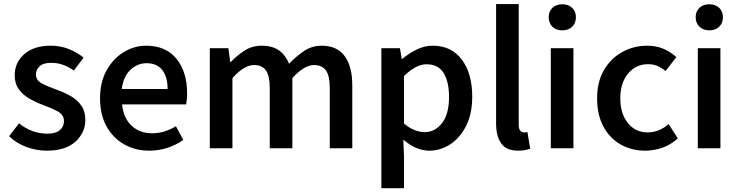

<svg xmlns="http://www.w3.org/2000/svg" viewBox="-20 -749 3737 970"><path d="M216.3 12.2Q163.1 12.2 112.5 -6.8Q62 -25.9 25.9 -61L76.2 -126Q140.6 -73.7 219.7 -73.7Q261.7 -73.7 282.5 -91.8Q303.2 -109.9 303.2 -137.2Q303.2 -169.4 270.8 -186.8Q238.3 -204.1 195.8 -219.2Q159.2 -232.9 126.7 -252Q94.2 -271 74.2 -299.3Q54.2 -327.6 54.2 -368.2Q54.2 -432.6 102.5 -475.3Q150.9 -518.1 235.8 -518.1Q287.1 -518.1 329.3 -500.7Q371.6 -483.4 402.3 -457.5L353 -392.6Q298.8 -431.6 238.8 -431.6Q198.7 -431.6 180.2 -414.3Q161.6 -397 161.6 -373.5Q161.6 -344.2 188.5 -329.1Q215.3 -314 262.2 -297.4Q301.3 -283.7 335.2 -264.9Q369.1 -246.1 390.1 -216.8Q411.1 -187.5 411.1 -143.1Q411.1 -78.6 361.1 -33.2Q311 12.2 216.3 12.2Z M733.4 12.2Q664.1 12.2 607.9 -19.3Q551.8 -50.8 518.6 -109.9Q485.4 -168.9 485.4 -252.4Q485.4 -334.5 518.8 -394Q552.2 -453.6 605.5 -485.8Q658.7 -518.1 717.8 -518.1Q818.8 -518.1 872.1 -451.4Q925.3 -384.8 925.3 -277.8Q925.3 -261.7 923.8 -246.6Q922.4 -231.4 920.4 -221.7H596.7Q603.5 -152.8 644.5 -114.3Q685.5 -75.7 748 -75.7Q781.7 -75.7 811.3 -85Q840.8 -94.2 868.7 -111.3L906.2 -42Q870.1 -16.6 826.2 -2.2Q782.2 12.2 733.4 12.2ZM595.2 -299.3H826.7Q826.7 -360.8 799.8 -395.3Q772.9 -429.7 720.2 -429.7Q674.3 -429.7 638.7 -396Q603 -362.3 595.2 -299.3Z M1040 0V-505.4H1133.8L1143.1 -435.5H1145.5Q1178.2 -469.7 1216.3 -493.9Q1254.4 -518.1 1301.8 -518.1Q1356.9 -518.1 1390.4 -493.7Q1423.8 -469.2 1440.4 -426.8Q1477.1 -465.3 1516.6 -491.7Q1556.2 -518.1 1604 -518.1Q1683.1 -518.1 1721.4 -465.6Q1759.8 -413.1 1759.8 -317.4V0H1646V-303.2Q1646 -366.2 1626.5 -393.3Q1606.9 -420.4 1565.9 -420.4Q1517.1 -420.4 1457 -354.5V0H1342.8V-303.2Q1342.8 -366.2 1323.5 -393.3Q1304.2 -420.4 1263.2 -420.4Q1213.4 -420.4 1154.3 -354.5V0Z M1906.7 201.7V-505.4H2000.5L2009.8 -451.2H2012.2Q2044.4 -478.5 2084.2 -498.3Q2124 -518.1 2166 -518.1Q2260.7 -518.1 2313.2 -447.8Q2365.7 -377.4 2365.7 -260.7Q2365.7 -174.3 2335 -113.3Q2304.2 -52.2 2254.6 -20Q2205.1 12.2 2148.9 12.2Q2115.2 12.2 2082 -2.2Q2048.8 -16.6 2017.6 -43.5L2021 41V201.7ZM2125.5 -81.5Q2177.7 -81.5 2213.1 -127Q2248.5 -172.4 2248.5 -259.3Q2248.5 -335.9 2221.4 -380.1Q2194.3 -424.3 2134.8 -424.3Q2081.5 -424.3 2021 -364.7V-125Q2049.3 -101.1 2075.9 -91.3Q2102.5 -81.5 2125.5 -81.5Z M2598.1 12.2Q2537.6 12.2 2512 -24.7Q2486.3 -61.5 2486.3 -126V-728.5H2600.6V-120.1Q2600.6 -97.2 2608.6 -88.6Q2616.7 -80.1 2626.5 -80.1Q2630.4 -80.1 2634.3 -80.3Q2638.2 -80.6 2644.5 -82L2658.7 2Q2647.9 6.3 2632.8 9.3Q2617.7 12.2 2598.1 12.2Z M2762.7 0V-505.4H2877V0ZM2820.8 -595.7Q2790 -595.7 2771 -614Q2752 -632.3 2752 -662.6Q2752 -691.4 2771 -709.5Q2790 -727.5 2820.8 -727.5Q2851.6 -727.5 2870.6 -709.5Q2889.6 -691.4 2889.6 -662.6Q2889.6 -632.3 2870.6 -614Q2851.6 -595.7 2820.8 -595.7Z M3239.7 12.2Q3170.9 12.2 3116 -18.8Q3061 -49.8 3028.8 -109.1Q2996.6 -168.5 2996.6 -252.4Q2996.6 -336.4 3031.7 -395.8Q3066.9 -455.1 3124.5 -486.6Q3182.1 -518.1 3249 -518.1Q3297.4 -518.1 3333.5 -501.7Q3369.6 -485.4 3397 -460.4L3342.3 -390.1Q3301.8 -424.8 3254.9 -424.8Q3192.4 -424.8 3153.1 -377.4Q3113.8 -330.1 3113.8 -252.4Q3113.8 -174.8 3152.1 -127.4Q3190.4 -80.1 3251.5 -80.1Q3282.7 -80.1 3309.6 -91.6Q3336.4 -103 3357.9 -122.1L3404.3 -49.8Q3369.1 -17.6 3326.2 -2.7Q3283.2 12.2 3239.7 12.2Z M3505.4 0V-505.4H3619.6V0ZM3563.5 -595.7Q3532.7 -595.7 3513.7 -614Q3494.6 -632.3 3494.6 -662.6Q3494.6 -691.4 3513.7 -709.5Q3532.7 -727.5 3563.5 -727.5Q3594.2 -727.5 3613.3 -709.5Q3632.3 -691.4 3632.3 -662.6Q3632.3 -632.3 3613.3 -614Q3594.2 -595.7 3563.5 -595.7Z"/></svg>

Font: Akatab
Style: Bold
Weight: 700
Designer: SIL Global
Foundry: SIL Global
Version: Version 4.100